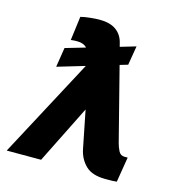

<svg xmlns="http://www.w3.org/2000/svg" viewBox="-112 -855 905 964"><g transform="rotate(15 340.5 -372.5)"><path d="M501 -673.8 484.4 -574.2 442.9 -562 540 -182.6Q544.9 -163.1 554.7 -143.1Q564.5 -123 585.9 -123H602.5L581.1 7.8Q571.3 9.3 559.6 9.5Q547.9 9.8 533.7 9.8Q530.3 9.8 526.6 9.8Q522.9 9.8 519.5 9.8Q451.7 9.3 418.2 -23.9Q384.8 -57.1 375 -105.5L335.9 -301.8L185.5 0H6.8L280.3 -513.2L137.7 -470.7L153.8 -572.3L257.3 -602.5Q241.2 -621.6 206.1 -621.6Q199.7 -621.6 192.1 -621.3Q184.6 -621.1 173.8 -619.6L189.9 -744.1Q210.4 -749.5 239.7 -752.4Q269 -755.4 287.1 -755.4Q342.3 -755.4 373.5 -732.9Q404.8 -710.4 415 -669.4L419.9 -649.9Z"/></g></svg>

Font: Inter Extra Bold
Style: Italic
Weight: 800
Italic angle: -9.39999°
Designer: Rasmus Andersson
Foundry: rsms
Version: Version 4.000;git-3c8e0fc